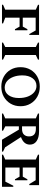

<svg xmlns="http://www.w3.org/2000/svg" viewBox="1120 -1731 621 2901"><g transform="rotate(90 1430.5 -280.5)"><path d="M52 0V-16L126 -49V-511L53 -544V-560H508V-413H494L440 -509H247V-314H382L421 -384H437V-196H421L382 -266H247V-49L334 -16V0Z M624 0V-16L690 -49V-511L624 -544V-560H881V-544L811 -511V-49L881 -16V0Z M1289 10Q1204 10 1137.5 -27.5Q1071 -65 1033 -130.5Q995 -196 995 -280Q995 -364 1033 -430Q1071 -496 1137.5 -533.5Q1204 -571 1289 -571Q1375 -571 1441.5 -533.5Q1508 -496 1546.5 -430Q1585 -364 1585 -280Q1585 -196 1546.5 -130.5Q1508 -65 1441.5 -27.5Q1375 10 1289 10ZM1304 -41Q1377 -41 1419 -100.5Q1461 -160 1461 -255Q1461 -334 1437.5 -393.5Q1414 -453 1372.5 -487Q1331 -521 1278 -521Q1205 -521 1162 -461.5Q1119 -402 1119 -308Q1119 -230 1142.5 -169.5Q1166 -109 1207.5 -75Q1249 -41 1304 -41Z M1695 0V-16L1769 -49V-511L1695 -544V-560H1967Q2059 -560 2112 -523Q2165 -486 2165 -422Q2165 -328 2051 -287L2206 -47L2271 -16V0H2091L1939 -255H1889V-50L1954 -16V0ZM1927 -512H1889V-303H1931Q1985 -303 2013 -331.5Q2041 -360 2041 -409Q2041 -512 1927 -512Z M2317 0V-16L2390 -49V-511L2317 -544V-560H2777V-413H2761L2703 -509H2511V-314H2649L2689 -384H2704V-196H2689L2649 -266H2511V-51H2725L2786 -171H2802V0Z"/></g></svg>

Font: Spectral SC SemiBold
Style: Regular
Weight: 600
Designer: Jean-Baptiste Levee
Foundry: Production Type
Version: Version 2.001